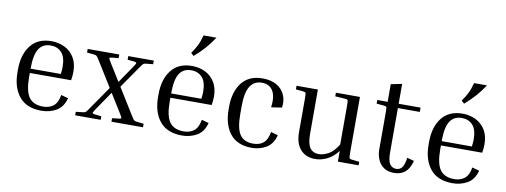

<svg xmlns="http://www.w3.org/2000/svg" viewBox="-61 -1069 3706 1407"><g transform="rotate(10 1792.0 -365.0)"><path d="M461 -114Q443 -46 393.5 -18Q344 10 284 10Q173 10 118 -57.5Q63 -125 63 -238V-258Q63 -370 116 -437.5Q169 -505 270 -505Q324 -505 368.5 -483Q413 -461 439.5 -418Q466 -375 466 -311Q466 -281 460 -248H153V-218Q153 -113 185.5 -67.5Q218 -22 291 -22Q337 -22 367.5 -46Q398 -70 408 -129ZM270 -473Q211 -473 182 -428Q153 -383 153 -280H378V-283Q380 -296 381 -308.5Q382 -321 382 -331Q382 -406 351 -439.5Q320 -473 270 -473Z M724 -26V0H534V-26L585 -32Q596 -33 601.5 -35.5Q607 -38 614 -46.5Q621 -55 634 -75L749 -241L638 -420Q626 -440 619.5 -448.5Q613 -457 607.5 -459.5Q602 -462 592 -463L540 -468V-495H775V-468L724 -463Q708 -461 708 -455.5Q708 -450 727 -420L804 -296L889 -420Q909 -449 908.5 -455Q908 -461 893 -463L842 -468V-495H1032V-468L981 -463Q971 -462 965 -459.5Q959 -457 952.5 -448.5Q946 -440 932 -420L824 -264L941 -75Q953 -55 959.5 -46.5Q966 -38 971.5 -35.5Q977 -33 987 -32L1039 -26V0H804V-26L855 -32Q871 -34 871 -39Q871 -44 852 -75L769 -209L677 -75Q657 -45 657.5 -39.5Q658 -34 673 -32Z M1507 -114Q1489 -46 1439.5 -18Q1390 10 1330 10Q1219 10 1164 -57.5Q1109 -125 1109 -238V-258Q1109 -370 1162 -437.5Q1215 -505 1316 -505Q1370 -505 1414.5 -483Q1459 -461 1485.5 -418Q1512 -375 1512 -311Q1512 -281 1506 -248H1199V-218Q1199 -113 1231.5 -67.5Q1264 -22 1337 -22Q1383 -22 1413.5 -46Q1444 -70 1454 -129ZM1316 -473Q1257 -473 1228 -428Q1199 -383 1199 -280H1424V-283Q1426 -296 1427 -308.5Q1428 -321 1428 -331Q1428 -406 1397 -439.5Q1366 -473 1316 -473ZM1313 -579 1292 -598Q1316 -632 1331.5 -663Q1347 -694 1359 -740H1455Q1425 -694 1391.5 -656Q1358 -618 1313 -579Z M1840 -473Q1785 -473 1754.5 -427.5Q1724 -382 1724 -278V-218Q1724 -113 1754.5 -67.5Q1785 -22 1854 -22Q1901 -22 1930 -46Q1959 -70 1969 -129L2022 -114Q2004 -46 1956 -18Q1908 10 1849 10Q1741 10 1687.5 -57.5Q1634 -125 1634 -238V-258Q1634 -370 1687 -437.5Q1740 -505 1840 -505Q1904 -505 1946.5 -480Q1989 -455 2007 -412.5Q2025 -370 2017 -319L1938 -307Q1949 -387 1923.5 -430Q1898 -473 1840 -473Z M2643 -26V0H2489V-80Q2454 -33 2409.5 -11.5Q2365 10 2321 10Q2250 10 2210.5 -35.5Q2171 -81 2171 -164V-414Q2171 -449 2168 -455Q2165 -461 2149 -463L2094 -468V-495H2253V-165Q2253 -91 2275.5 -60.5Q2298 -30 2341 -30Q2373 -30 2411.5 -50Q2450 -70 2484 -127V-414Q2484 -449 2481 -455.5Q2478 -462 2462 -463L2387 -468V-495H2566V-81Q2566 -46 2569 -40Q2572 -34 2588 -32Z M3037 -102Q3022 -44 2990 -17Q2958 10 2908 10Q2860 10 2830 -11.5Q2800 -33 2786 -68Q2772 -103 2772 -141V-414Q2772 -449 2769.5 -455Q2767 -461 2750 -463L2695 -468V-495H2772V-626L2854 -643V-495H3017V-463H2854V-133Q2854 -70 2871.5 -46Q2889 -22 2918 -22Q2947 -22 2962.5 -44Q2978 -66 2985 -116Z M3520 -114Q3502 -46 3452.5 -18Q3403 10 3343 10Q3232 10 3177 -57.5Q3122 -125 3122 -238V-258Q3122 -370 3175 -437.5Q3228 -505 3329 -505Q3383 -505 3427.5 -483Q3472 -461 3498.5 -418Q3525 -375 3525 -311Q3525 -281 3519 -248H3212V-218Q3212 -113 3244.5 -67.5Q3277 -22 3350 -22Q3396 -22 3426.5 -46Q3457 -70 3467 -129ZM3329 -473Q3270 -473 3241 -428Q3212 -383 3212 -280H3437V-283Q3439 -296 3440 -308.5Q3441 -321 3441 -331Q3441 -406 3410 -439.5Q3379 -473 3329 -473ZM3326 -579 3305 -598Q3329 -632 3344.5 -663Q3360 -694 3372 -740H3468Q3438 -694 3404.5 -656Q3371 -618 3326 -579Z"/></g></svg>

Font: Inria Serif
Style: Regular
Weight: 400
Designer: Black Foundry Team
Foundry: Black Foundry
Version: Version 1.000; ttfautohint (v1.8.3)